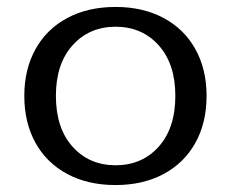

<svg xmlns="http://www.w3.org/2000/svg" viewBox="-20 -520 665 553"><path d="M50 -244Q50 -320 82 -378Q114 -436 173.5 -468Q233 -500 313 -500Q392 -500 451.5 -468Q511 -436 543 -378Q575 -320 575 -244Q575 -167 543 -109Q511 -51 451.5 -19Q392 13 313 13Q233 13 173.5 -19Q114 -51 82 -109Q50 -167 50 -244ZM485 -244Q485 -336 437 -389.5Q389 -443 313 -443Q237 -443 189 -389.5Q141 -336 141 -244Q141 -151 189 -97.5Q237 -44 313 -44Q389 -44 437 -97.5Q485 -151 485 -244Z"/></svg>

Font: Maitree Medium
Style: Regular
Weight: 500
Designer: CadsonDemak Team
Foundry: CadsonDemak
Version: Version 1.010